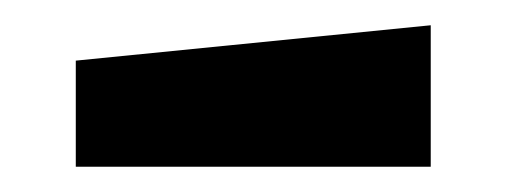

<svg xmlns="http://www.w3.org/2000/svg" viewBox="-20 -748 401 152"><path d="M40 -616V-700L321 -728V-616Z"/></svg>

Font: Tektur SemiCondensed
Style: Bold
Weight: 700
Width: 4
Designer: Adam Jagosz
Foundry: Adam Jagosz
Version: Version 1.005;gftools[0.9.30]